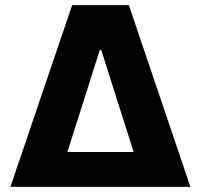

<svg xmlns="http://www.w3.org/2000/svg" viewBox="-20 -727 782 747"><path d="M260.7 -707H481.4L720.7 0H20.5ZM500 -135.7 374 -532.2H368.2L242.2 -135.7Z"/></svg>

Font: Pretendard Std ExtraBold
Style: Regular
Weight: 800
Designer: Base glyphs from Inter by Rasmus Andersson; Hangeul glyphs from Noto Sans CJK(Source Han Sans) by Jang Soo-young and Kan
Foundry: Kil Hyung-jin
Version: Version 1.309